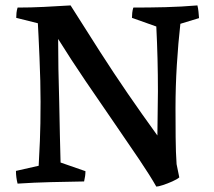

<svg xmlns="http://www.w3.org/2000/svg" viewBox="-20 -671 793 710"><path d="M558 19Q536 -20 495 -81Q454 -142 402.5 -216.5Q351 -291 297 -370.5Q243 -450 195 -527Q195 -477 196 -416Q197 -355 199 -293Q200 -228 201.5 -169Q203 -110 204 -70L296 -38Q296 -21 291 0Q229 1 167.5 2.5Q106 4 45 8Q42 -4 40.5 -15.5Q39 -27 39 -39L123 -58Q125 -91 127.5 -149.5Q130 -208 130 -295Q130 -328 129 -372Q128 -416 126 -459.5Q124 -503 122.5 -537Q121 -571 120 -585L40 -605Q40 -614 41 -623.5Q42 -633 45 -643Q94 -643 143 -645.5Q192 -648 241 -651Q299 -559 350 -479.5Q401 -400 452.5 -325Q504 -250 562 -170Q562 -210 563 -252Q564 -294 564 -334Q564 -454 558 -573L468 -605Q468 -614 469 -623.5Q470 -633 473 -643Q532 -643 591.5 -644.5Q651 -646 710 -651Q713 -639 714 -627.5Q715 -616 716 -604L647 -583Q639 -513 634 -432Q629 -351 629 -270Q629 -221 629.5 -163.5Q630 -106 633 -64L643 -15Q635 -8 617 0Q599 8 582 13.5Q565 19 558 19Z"/></svg>

Font: Labrada Medium
Style: Regular
Weight: 500
Designer: Mercedes Jáuregui
Foundry: Omnibus-Type Team
Version: Version 1.000; ttfautohint (v1.8.4.7-5d5b)